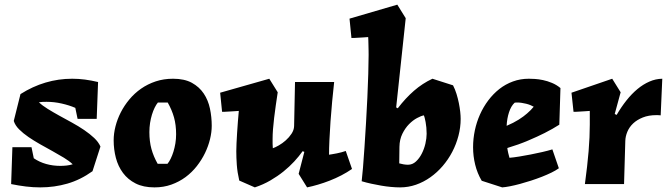

<svg xmlns="http://www.w3.org/2000/svg" viewBox="-20 -790 2872 824"><path d="M292 -85Q277.3 -99.1 254.4 -113Q231.4 -127 205.3 -141.4Q179.2 -155.8 152.3 -170.9Q125.5 -186 102.3 -201.9Q79.1 -217.8 62 -234.9Q44.9 -252 39.1 -271L67.9 -386.2Q171.9 -452.1 290 -452.1Q317.4 -452.1 344.7 -448.5Q372.1 -444.8 400.9 -438L395 -279.8H313L303.2 -327.1Q276.9 -338.4 244.6 -345.7Q212.4 -353 180.2 -353Q171.9 -353 163.6 -352.8Q155.3 -352.5 147 -351.1Q161.6 -336.9 184.6 -322.8Q207.5 -308.6 234.1 -293.9Q260.7 -279.3 288.8 -263.9Q316.9 -248.5 341.3 -231.9Q365.7 -215.3 384.3 -197.8Q402.8 -180.2 411.1 -161.1L377 -55.2Q325.2 -18.1 269.3 -2Q213.4 14.2 152.8 14.2Q122.6 14.2 91.8 10.5Q61 6.8 27.8 0L33.2 -158.2H115.2L125 -110.8Q149.4 -94.2 178.2 -86.2Q207 -78.1 238.8 -78.1Q252.4 -78.1 265.9 -79.6Q279.3 -81.1 292 -85Z M888.7 -250Q888.7 -222.7 881.3 -192.6Q874 -162.6 859.9 -133.3Q845.7 -104 824.7 -77.1Q803.7 -50.3 776.4 -30Q749 -9.8 715.6 2.2Q682.1 14.2 643.1 14.2Q595.2 14.2 562 -2.7Q528.8 -19.5 507.8 -47.9Q486.8 -76.2 477.3 -112.5Q467.8 -148.9 467.8 -188Q467.8 -216.8 475.6 -247.6Q483.4 -278.3 498.3 -307.6Q513.2 -336.9 535.2 -363.3Q557.1 -389.6 585.4 -409.4Q613.8 -429.2 648.2 -440.7Q682.6 -452.1 722.7 -452.1Q771.5 -452.1 803.5 -434.6Q835.4 -417 854.5 -388.4Q873.5 -359.9 881.1 -323.7Q888.7 -287.6 888.7 -250ZM657.7 -350.1Q650.4 -341.3 643.8 -327.9Q637.2 -314.5 632.1 -297.9Q627 -281.2 624 -262.2Q621.1 -243.2 621.1 -223.1Q621.1 -183.1 629.9 -150.9Q638.7 -118.7 656.7 -86.9H698.7Q706.1 -95.7 712.6 -109.1Q719.2 -122.6 724.4 -139.2Q729.5 -155.8 732.7 -174.8Q735.8 -193.8 735.8 -213.9Q735.8 -253.9 726.8 -286.1Q717.8 -318.4 699.7 -350.1Z M1171.9 -394Q1167.5 -365.7 1163.6 -337.9Q1159.7 -310.1 1156.5 -284.2Q1153.3 -258.3 1151.6 -235.4Q1149.9 -212.4 1149.9 -194.8Q1149.9 -181.2 1149.9 -172.9Q1149.9 -164.6 1150.9 -153.8Q1161.1 -157.2 1176.5 -166Q1191.9 -174.8 1206.3 -187.5Q1220.7 -200.2 1231.2 -216.1Q1241.7 -231.9 1242.2 -249L1246.1 -438H1414.1Q1409.7 -398.4 1405.5 -354.5Q1401.4 -310.5 1398.4 -268.6Q1395.5 -226.6 1393.8 -189.5Q1392.1 -152.3 1392.1 -126Q1397.9 -127 1406.7 -128.4Q1415.5 -129.9 1425.5 -131.8Q1435.5 -133.8 1445.6 -136.5Q1455.6 -139.2 1463.9 -142.1L1490.7 -64.9Q1469.7 -50.3 1445.3 -37.6Q1420.9 -24.9 1395.3 -14.9Q1369.6 -4.9 1344.7 2.4Q1319.8 9.8 1297.9 14.2L1261.7 -43.9L1286.1 -138.2L1278.8 -141.1Q1263.2 -119.1 1242.7 -96.9Q1222.2 -74.7 1196.8 -54.2Q1171.4 -33.7 1140.9 -15.9Q1110.4 2 1073.7 14.2L1006.8 -15.1Q998.5 -51.3 996.3 -82.5Q994.1 -113.8 994.1 -141.1Q994.1 -154.8 995.1 -175.8Q996.1 -196.8 997.6 -220.5Q999 -244.1 1001 -268.6Q1002.9 -293 1004.9 -314Q994.6 -313 983.6 -312.5Q972.7 -312 962.9 -311.3Q953.1 -310.5 945.3 -310.3Q937.5 -310.1 933.1 -310.1L924.8 -392.1L1135.7 -452.1Z M1532.2 -12.2Q1534.7 -31.7 1537.8 -70.1Q1541 -108.4 1544.2 -157.5Q1547.4 -206.5 1550.8 -262.2Q1554.2 -317.9 1556.6 -371.6Q1559.1 -425.3 1560.5 -473.1Q1562 -521 1562 -554.2Q1562 -561.5 1561.8 -573.2Q1561.5 -585 1561.3 -596.4Q1561 -607.9 1560.8 -617.4Q1560.5 -627 1560.1 -630.9Q1549.8 -629.9 1539.1 -629.4Q1528.3 -628.9 1518.6 -628.2Q1508.8 -627.4 1500.7 -627.2Q1492.7 -627 1488.3 -627L1480 -710L1685.1 -770L1721.2 -711.9L1680.2 -329.1L1687 -325.2Q1720.2 -368.7 1756.6 -400.4Q1793 -432.1 1835.9 -452.1L1924.3 -423.8Q1933.1 -406.7 1939.2 -387Q1945.3 -367.2 1949.2 -347.7Q1953.1 -328.1 1955.1 -310.5Q1957 -293 1957 -279.8Q1957 -243.2 1947.5 -207Q1938 -170.9 1920.9 -138.2Q1903.8 -105.5 1879.9 -77.6Q1856 -49.8 1827.1 -29.3Q1798.3 -8.8 1765.4 2.7Q1732.4 14.2 1697.3 14.2Q1678.2 14.2 1657.5 12.2Q1636.7 10.3 1615.5 6.6Q1594.2 2.9 1573 -1.7Q1551.8 -6.3 1532.2 -12.2ZM1693.4 -88.9Q1701.7 -86.4 1711.9 -84.7Q1722.2 -83 1731 -83Q1750 -83 1764.9 -96.7Q1779.8 -110.4 1790 -130.4Q1800.3 -150.4 1805.7 -173.6Q1811 -196.8 1811 -215.8Q1811 -229.5 1809.8 -242.4Q1808.6 -255.4 1806.6 -265.9Q1804.7 -276.4 1802.7 -283.9Q1800.8 -291.5 1799.3 -294.9Q1787.6 -293 1769.8 -283.4Q1752 -273.9 1735.4 -257.1Q1718.8 -240.2 1706.8 -215.8Q1694.8 -191.4 1694.3 -160.2Z M2380.4 -254.9Q2352.1 -236.8 2317.4 -219.2Q2287.6 -204.1 2246.8 -186.8Q2206.1 -169.4 2157.2 -154.8Q2157.7 -150.9 2158.7 -145Q2159.7 -139.2 2161.1 -133.3Q2162.6 -127.4 2164.1 -121.8Q2165.5 -116.2 2166.5 -112.8Q2184.6 -114.3 2208.5 -118.2Q2232.4 -122.1 2257.6 -127Q2282.7 -131.8 2307.1 -137.5Q2331.5 -143.1 2350.6 -148.9L2378.4 -67.9Q2365.7 -58.6 2346.7 -49.3Q2327.6 -40 2305.2 -31.2Q2282.7 -22.5 2258.5 -14.6Q2234.4 -6.8 2211.7 -0.7Q2189 5.4 2169.2 9.3Q2149.4 13.2 2135.3 14.2L2047.4 -14.2Q2028.3 -46.4 2019.3 -83.3Q2010.3 -120.1 2010.3 -158.2Q2010.3 -194.3 2017.8 -230.2Q2025.4 -266.1 2040 -298.8Q2054.7 -331.5 2075.7 -359.4Q2096.7 -387.2 2123 -408Q2149.4 -428.7 2181.4 -440.4Q2213.4 -452.1 2249.5 -452.1Q2259.3 -452.1 2275.4 -451.2Q2291.5 -450.2 2310.3 -446.3Q2329.1 -442.4 2348.6 -434.3Q2368.2 -426.3 2385.3 -412.1ZM2270.5 -332Q2264.6 -335.4 2256.3 -338.9Q2248 -342.3 2238.3 -344.7Q2228.5 -347.2 2218.8 -348.6Q2209 -350.1 2200.2 -350.1Q2197.3 -350.1 2194.3 -350.1Q2191.4 -350.1 2188.5 -349.1Q2173.3 -335 2164.6 -308.3Q2155.8 -281.7 2154.3 -250Q2184.1 -262.7 2206.1 -276.6Q2228 -290.5 2242.2 -303.2Q2258.8 -317.4 2270.5 -332Z M2815.4 -294.9Q2811 -295.4 2806.4 -295.7Q2801.8 -295.9 2797.4 -295.9Q2763.7 -295.9 2738.8 -285.9Q2713.9 -275.9 2697.3 -260.3Q2680.7 -244.6 2672.4 -224.6Q2664.1 -204.6 2663.6 -185.1L2658.2 0H2490.2Q2501 -79.6 2506.1 -141.1Q2511.2 -202.6 2511.2 -254.9V-314Q2501 -313 2490.5 -312.5Q2480 -312 2470.5 -311.3Q2460.9 -310.5 2453.1 -310.3Q2445.3 -310.1 2441.4 -310.1L2432.6 -392.1L2607.4 -452.1L2643.6 -394L2618.2 -300.8L2626.5 -296.9Q2646 -330.6 2668.5 -358.9Q2690.9 -387.2 2715.6 -407.7Q2740.2 -428.2 2767.1 -439.9Q2793.9 -451.7 2822.3 -452.1Z"/></svg>

Font: Simonetta
Style: Black Italic
Weight: 900
Italic angle: -2°
Designer: Gayaneh Bagdasaryan
Foundry: Brownfox
Version: Version 1.002